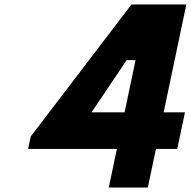

<svg xmlns="http://www.w3.org/2000/svg" viewBox="-20 -845 859 865"><path d="M819.5 -825H572.5L118.4 -230L106.6 -174H506.6L470 0H646L682.6 -174H778.6L813.3 -339H717.3ZM590.7 -574 541.3 -339H392.3L550.7 -574Z"/></svg>

Font: Hussar
Style: BdOblTwo
Weight: 700
Foundry: Cannot Into Space Fonts
Version: Version 2.00